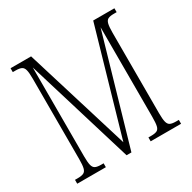

<svg xmlns="http://www.w3.org/2000/svg" viewBox="-158 -871 1027 1028"><g transform="rotate(-30 355.0 -357.0)"><path d="M34 0V-24H51Q75 -24 87.5 -30Q100 -36 104.5 -54Q109 -72 109 -108V-606Q109 -642 104.5 -660Q100 -678 87.5 -684Q75 -690 52 -690H34V-714H161L359 -69L545 -714H676V-690H658Q635 -690 623 -684Q611 -678 606.5 -660Q602 -642 602 -606V-108Q602 -72 606.5 -54Q611 -36 623 -30Q635 -24 659 -24H676V0H488V-24H505Q529 -24 541 -30Q553 -36 557 -54Q561 -72 561 -109V-663L369 0H339L139 -658V-109Q139 -72 143.5 -54Q148 -36 160 -30Q172 -24 195 -24H211V0Z"/></g></svg>

Font: Noto Serif Bengali ExtraCondensed ExtraLight
Style: Regular
Weight: 200
Width: 2
Designer: Juan Bruce, Universal Thirst, Indian Type Foundry and the Monotype Design Team.
Foundry: Monotype Imaging Inc.
Version: Version 2.003; ttfautohint (v1.8.4.7-5d5b)